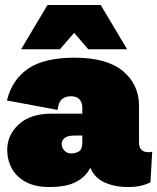

<svg xmlns="http://www.w3.org/2000/svg" viewBox="-20 -742 632 772"><path d="M311 -310Q311 -330 299.5 -342.5Q288 -355 265 -355Q242 -355 228 -342Q214 -329 212 -300L8 -338Q28 -421 92.5 -465.5Q157 -510 280 -510Q410 -510 474.5 -456Q539 -402 539 -316V-169Q539 -130 578 -130Q586 -130 592 -132L585 -9Q548 10 496 10Q440 10 399.5 -9Q359 -28 343 -68Q327 -33 287.5 -11.5Q248 10 178 10Q121 10 83.5 -10.5Q46 -31 27.5 -65Q9 -99 9 -139Q9 -199 55.5 -242Q102 -285 188 -285H311ZM266 -125Q283 -125 297 -133Q311 -141 311 -168V-197H282Q251 -197 239.5 -187Q228 -177 228 -163Q228 -148 239 -136.5Q250 -125 266 -125ZM491 -544H335L278 -610L221 -544H65L171 -722H385Z"/></svg>

Font: Prodigy Sans Black
Style: Regular
Weight: 900
Designer: Wei Huang
Foundry: Wei Huang
Version: Version 1.003; ttfautohint (v1.8.3)